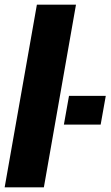

<svg xmlns="http://www.w3.org/2000/svg" viewBox="-20 -805 478 825"><path d="M0 0H168.5L306.5 -785H138.5ZM276.5 -393 254.5 -269.5H412.5L434.5 -393Z"/></svg>

Font: Anybody UltraCondensed Thin
Style: Bold Italic
Weight: 700
Italic angle: -10°
Version: Version 1.111